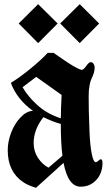

<svg xmlns="http://www.w3.org/2000/svg" viewBox="-20 -895 534 922"><path d="M69.8 -782.2 163.1 -875 256.8 -782.2 163.1 -688ZM269 -782.2 362.8 -875 456.1 -782.2 362.8 -688ZM138.2 -362.8Q61.5 -417.5 32.2 -497.1Q75.7 -523.9 126.5 -565.4Q177.2 -606.9 209 -641.1H237.8Q242.2 -637.7 250 -632.3Q257.8 -627 278.3 -612.8Q298.8 -598.6 315.7 -587.9Q332.5 -577.1 349.6 -568.4Q366.7 -559.6 373 -559.6Q380.9 -559.6 394 -578.1Q407.2 -596.7 415.5 -596.7Q423.8 -596.7 429.2 -588.6Q434.6 -580.6 434.6 -570.8Q434.6 -557.1 430.2 -543.5Q425.8 -529.8 420.2 -519Q414.6 -508.3 410.2 -486.1Q405.8 -463.9 405.8 -434.6Q405.8 -397 406.5 -360.4Q407.2 -323.7 409.9 -260.3Q412.6 -196.8 420.4 -157Q428.2 -117.2 439.9 -116.2Q444.8 -116.2 452.6 -123.3Q460.4 -130.4 463.9 -130.4Q472.2 -130.4 472.2 -111.8Q472.2 -85 461.7 -60.1Q451.2 -35.2 426.5 -16.8Q401.9 1.5 367.7 1.5Q306.6 1.5 285.2 -112.8L152.8 6.8Q114.7 -4.4 91.3 -20.5Q17.1 -70.3 17.1 -173.8Q17.1 -214.8 33.4 -257.8Q49.8 -300.8 78.4 -331.1Q106.9 -361.3 138.2 -362.8ZM188.5 -332.5Q141.6 -272.9 141.6 -208Q141.6 -168 162.6 -136.5Q183.6 -105 212.9 -89.8L279.8 -147Q272 -207.5 272 -299.8Q231 -311 188.5 -332.5ZM88.4 -476.1Q113.3 -432.6 158.7 -390.9Q204.1 -349.1 272 -326.7Q272.5 -377 275.9 -439L153.8 -525.9Z"/></svg>

Font: KJV1611
Style: Regular
Weight: 400
Version: Version 3.6.1